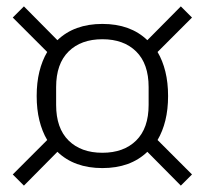

<svg xmlns="http://www.w3.org/2000/svg" viewBox="-20 -650 642 602"><path d="M301 -123Q213 -123 160 -174L55 -68L20 -103L128 -211Q112 -238 103.5 -272.5Q95 -307 95 -349Q95 -391 103.5 -425.5Q112 -460 128 -487L20 -595L55 -630L160 -524Q213 -575 301 -575Q389 -575 442 -524L547 -630L582 -595L474 -487Q490 -460 498.5 -425.5Q507 -391 507 -349Q507 -307 498.5 -272.5Q490 -238 474 -211L582 -103L547 -68L442 -174Q389 -123 301 -123ZM301 -171Q368 -171 407 -209.5Q446 -248 446 -321V-377Q446 -450 407 -488.5Q368 -527 301 -527Q234 -527 195 -488.5Q156 -450 156 -377V-321Q156 -248 195 -209.5Q234 -171 301 -171Z"/></svg>

Font: IBM Plex Sans Thai Light
Style: Regular
Weight: 300
Designer: Mike Abbink, Paul van der Laan, Pieter van Rosmalen, Ben Mitchell, Mark Frömberg
Foundry: Bold Monday
Version: Version 1.2